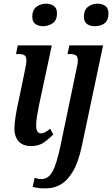

<svg xmlns="http://www.w3.org/2000/svg" viewBox="-20 -782 608 1041"><path d="M214 -640Q189 -640 172 -652Q155 -664 155 -691Q155 -728 177.5 -745Q200 -762 230 -762Q254 -762 271.5 -750Q289 -738 289 -710Q289 -672 265.5 -656Q242 -640 214 -640ZM148 10Q103 10 80.5 -16.5Q58 -43 58 -83Q58 -111 65 -154.5Q72 -198 83 -245L115 -400Q123 -436 123 -456Q123 -476 112.5 -482.5Q102 -489 81 -489H67L76 -536H261L192 -214Q186 -184 181 -153.5Q176 -123 176 -103Q176 -59 202 -59Q214 -59 226 -66Q238 -73 252 -84L269 -53Q249 -32 220.5 -11Q192 10 148 10ZM493 -640Q468 -640 451.5 -652Q435 -664 435 -691Q435 -728 457 -745Q479 -762 509 -762Q533 -762 550.5 -750Q568 -738 568 -710Q568 -673 548 -656.5Q528 -640 493 -640ZM234 239Q210 240 193 238Q176 236 157 231L168 182Q174 184 184.5 186.5Q195 189 204 189Q242 189 264.5 148.5Q287 108 308 8L395 -409Q398 -424 400 -433.5Q402 -443 402 -454Q402 -475 391.5 -482Q381 -489 360 -489H346L356 -536H539L424 8Q406 95 376.5 145.5Q347 196 310.5 217.5Q274 239 234 239Z"/></svg>

Font: Noto Serif ExtraCondensed SemiBold
Style: Italic
Weight: 600
Width: 2
Italic angle: -12°
Designer: Monotype Design Team
Foundry: Monotype Imaging Inc.
Version: Version 2.013